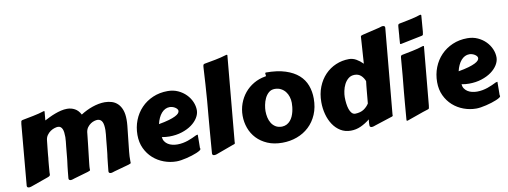

<svg xmlns="http://www.w3.org/2000/svg" viewBox="-65 -1158 4089 1546"><g transform="rotate(-10 1980.0 -384.5)"><path d="M769 17.6Q763.7 19 754.9 22.2Q746.1 25.4 737.8 25.4Q731 25.4 725.8 22Q720.7 18.6 720.7 10.3V7.3Q724.1 -28.3 726.6 -50.5Q729 -72.8 730.5 -86.4Q731.9 -100.1 732.9 -107.2Q733.9 -114.3 734.9 -120.4Q735.8 -126.5 736.6 -133.8Q737.3 -141.1 738.8 -154.5Q740.2 -168 742.4 -190.2Q744.6 -212.4 748 -248.5Q750 -268.1 752.2 -287.4Q754.4 -306.6 754.4 -322.8Q754.4 -343.3 752.2 -360.1Q750 -377 744.4 -388.9Q738.8 -400.9 729 -407.7Q719.2 -414.6 704.1 -414.6Q694.8 -414.6 679.9 -410.6Q665 -406.7 649.9 -396.7Q634.8 -386.7 622.6 -370.4Q610.4 -354 606.9 -329.1V-327.1Q601.1 -271.5 596.4 -230.7Q591.8 -189.9 588.4 -160.6Q585 -131.3 582.8 -111.8Q580.6 -92.3 579.1 -78.9Q577.6 -65.4 576.9 -56.6Q576.2 -47.9 576.2 -40Q576.2 -36.1 576.4 -33.4Q576.7 -30.8 576.7 -28.8Q576.7 -24.9 573 -22.2Q569.3 -19.5 556.6 -15.6L441.9 17.6Q436.5 19 427.7 22.2Q418.9 25.4 410.6 25.4Q403.8 25.4 398.7 22Q393.6 18.6 393.6 10.3V7.3Q397 -28.3 399.2 -50.5Q401.4 -72.8 403.1 -86.4Q404.8 -100.1 405.8 -107.2Q406.7 -114.3 407.5 -120.4Q408.2 -126.5 409.2 -133.8Q410.2 -141.1 411.4 -154.5Q412.6 -168 414.8 -190.2Q417 -212.4 420.4 -248.5Q422.4 -268.1 424.6 -287.4Q426.8 -306.6 426.8 -322.8Q426.8 -343.3 424.8 -360.1Q422.9 -377 417.7 -388.9Q412.6 -400.9 403.8 -407.7Q395 -414.6 381.3 -414.6Q371.6 -414.6 354.7 -409.7Q337.9 -404.8 321 -393.6Q304.2 -382.3 291.3 -364Q278.3 -345.7 276.4 -318.8Q272.5 -282.7 270 -259.5Q267.6 -236.3 266.1 -221.4Q264.6 -206.5 263.9 -197.5Q263.2 -188.5 262.7 -180.7Q262.2 -178.7 261.2 -169.7Q260.3 -160.6 259 -148.2Q257.8 -135.7 256.6 -121.3Q255.4 -106.9 254.4 -94.5Q253.4 -82 252.7 -73Q252 -64 252 -62V-53.2Q252 -48.3 251.5 -44.9Q251 -41.5 248.5 -38.6Q246.1 -35.6 241.5 -33.2Q236.8 -30.8 228.5 -27.8L100.6 17.6Q95.2 19.5 86.4 22.5Q77.6 25.4 69.3 25.4Q62.5 25.4 57.4 22Q52.2 18.6 52.2 10.3L96.2 -487.8Q97.7 -503.9 99.9 -510Q102.1 -516.1 110.8 -518.1Q155.3 -526.9 201.7 -535.9Q248 -544.9 292.5 -559.1Q296.4 -559.1 297.1 -557.9Q297.9 -556.6 297.9 -554.2L291.5 -482.9Q309.6 -492.2 332 -503.2Q354.5 -514.2 379.2 -523.4Q403.8 -532.7 429.4 -538.8Q455.1 -544.9 479.5 -544.9Q513.2 -544.9 541.7 -529.5Q570.3 -514.2 588.9 -478.5Q610.8 -492.7 635.5 -504.9Q660.2 -517.1 685.8 -525.9Q711.4 -534.7 737.3 -539.6Q763.2 -544.4 787.6 -544.4Q818.4 -544.4 845.7 -535.6Q873 -526.9 893.3 -506.8Q913.6 -486.8 925.3 -454.8Q937 -422.9 937 -377Q937 -365.2 936.5 -352.8Q936 -340.3 934.6 -327.1L912.1 -118.2Q909.7 -97.7 909.2 -80.3Q908.7 -63 908.7 -40Q908.7 -36.1 908.9 -33.4Q909.2 -30.8 909.2 -28.8Q909.2 -24.4 905.5 -22Q901.9 -19.5 889.2 -15.6Z M1301.8 -544.9Q1348.1 -544.9 1386 -527.6Q1423.8 -510.3 1450.9 -482.7Q1478 -455.1 1492.7 -420.9Q1507.3 -386.7 1507.3 -352.5Q1507.3 -322.3 1488.8 -291.7Q1470.2 -261.2 1436.8 -236.8Q1403.3 -212.4 1356.4 -197.3Q1309.6 -182.1 1253.4 -182.1Q1224.1 -182.1 1191.9 -188Q1193.8 -167 1204.1 -151.9Q1214.4 -136.7 1230 -127Q1245.6 -117.2 1265.4 -112.5Q1285.2 -107.9 1306.2 -107.9Q1329.6 -107.9 1351.3 -112.1Q1373 -116.2 1393.1 -123Q1413.1 -129.9 1431.6 -138.2Q1450.2 -146.5 1466.8 -154.8Q1471.2 -155.8 1474.4 -156.5Q1477.5 -157.2 1480.5 -157.2Q1480.5 -157.2 1480.2 -149.4Q1480 -141.6 1480 -127.4Q1480 -113.3 1479.7 -93.3Q1479.5 -73.2 1479 -48.8Q1480.5 -46.4 1481 -43.9Q1481.4 -41.5 1481.4 -40Q1481.4 -34.2 1470.7 -27.3Q1460 -20.5 1442.6 -13.2Q1425.3 -5.9 1403.1 1Q1380.9 7.8 1357.9 13.4Q1335 19 1313.5 22.2Q1292 25.4 1275.9 25.4Q1223.1 25.4 1173.6 7.1Q1124 -11.2 1085.7 -45.4Q1047.4 -79.6 1024.4 -128.4Q1001.5 -177.2 1001.5 -238.3Q1001.5 -302.2 1023.4 -358.2Q1045.4 -414.1 1085.2 -455.6Q1125 -497.1 1180.2 -521Q1235.4 -544.9 1301.8 -544.9ZM1295.9 -415Q1275.9 -415 1259 -406.5Q1242.2 -397.9 1228.3 -382.1Q1214.4 -366.2 1204.1 -344Q1193.8 -321.8 1187.5 -294.9Q1237.8 -303.7 1271 -313.5Q1304.2 -323.2 1324.2 -333.3Q1344.2 -343.3 1352.5 -353.3Q1360.8 -363.3 1360.8 -372.6Q1360.8 -381.3 1354.2 -389.2Q1347.7 -397 1337.9 -402.8Q1328.1 -408.7 1316.7 -411.9Q1305.2 -415 1295.9 -415Z M1602.1 -413.1Q1607.9 -480 1611.6 -545.4Q1615.2 -610.8 1619.6 -679.7Q1620.6 -695.8 1622.8 -701.9Q1625 -708 1633.8 -710Q1679.2 -718.3 1724.9 -726.8Q1770.5 -735.4 1816.4 -749.5Q1817.9 -750 1820.8 -750Q1826.2 -750 1826.2 -745.1L1762.7 -47.9V-39.6Q1762.7 -35.2 1759.3 -32.5Q1755.9 -29.8 1743.2 -26.4L1615.2 20.5Q1609.9 22.9 1601.1 25.6Q1592.3 28.3 1584 28.3Q1577.1 28.3 1572 24.9Q1566.9 21.5 1566.9 13.2V10.3Q1570.8 -39.1 1574.5 -86.2Q1578.1 -133.3 1582.3 -183.6Q1586.4 -233.9 1591.3 -290Q1596.2 -346.2 1602.1 -413.1Z M2140.6 25.4Q2071.8 25.4 2019.8 2.9Q1967.8 -19.5 1932.6 -56.9Q1897.5 -94.2 1879.9 -142.8Q1862.3 -191.4 1862.3 -243.7Q1862.3 -295.9 1879.4 -343Q1896.5 -390.1 1927.2 -427.5Q1958 -464.8 2001 -490Q2043.9 -515.1 2095.7 -523.9Q2103.5 -524.4 2103.5 -527.3Q2103.5 -532.7 2102.3 -537.4Q2101.1 -542 2101.1 -545.4Q2101.1 -550.8 2103 -552.7Q2105 -554.7 2107.4 -554.7Q2200.7 -554.7 2266.1 -533.4Q2331.5 -512.2 2372.6 -475.6Q2413.6 -439 2432.1 -389.2Q2450.7 -339.4 2450.7 -282.2Q2450.7 -209.5 2426.3 -152.3Q2401.9 -95.2 2359.6 -55.7Q2317.4 -16.1 2261 4.6Q2204.6 25.4 2140.6 25.4ZM2050.3 -249Q2050.3 -222.7 2055.9 -196.8Q2061.5 -170.9 2074.5 -149.9Q2087.4 -128.9 2108.4 -116Q2129.4 -103 2160.6 -103Q2183.1 -104 2200 -113Q2216.8 -122.1 2229 -136.5Q2241.2 -150.9 2249.3 -168.9Q2257.3 -187 2262 -206.3Q2266.6 -225.6 2268.6 -244.1Q2270.5 -262.7 2270.5 -277.8Q2270.5 -303.2 2262.9 -327.6Q2255.4 -352.1 2240.7 -370.6Q2226.1 -389.2 2204.3 -400.6Q2182.6 -412.1 2154.3 -412.1Q2125 -412.1 2105 -394.8Q2085 -377.4 2073 -352.1Q2061 -326.7 2055.7 -298.6Q2050.3 -270.5 2050.3 -249Z M2882.8 -277.8Q2884.3 -293.5 2886 -310.5Q2887.7 -327.6 2890.1 -346.2Q2878.9 -375.5 2858.4 -393.8Q2837.9 -412.1 2807.1 -412.1Q2776.9 -412.1 2755.9 -394.8Q2734.9 -377.4 2722.2 -352.1Q2709.5 -326.7 2703.9 -298.6Q2698.2 -270.5 2698.2 -249Q2698.2 -222.7 2701.4 -196.8Q2704.6 -170.9 2711.7 -149.9Q2718.8 -128.9 2730.5 -116Q2742.2 -103 2759.8 -103Q2802.7 -104.5 2829.6 -122.6Q2856.4 -140.6 2872.6 -166.5ZM3053.2 -49.3Q3053.2 -48.3 3053 -47.1Q3052.7 -45.9 3052.7 -44.9Q3052.7 -42.5 3053 -41Q3053.2 -39.6 3053.2 -38.1Q3053.2 -33.7 3050 -31Q3046.9 -28.3 3033.7 -24.9L2902.8 17.6Q2897.5 19.5 2888.7 22.5Q2879.9 25.4 2871.6 25.4Q2864.7 25.4 2859.6 22Q2854.5 18.6 2854.5 9.3Q2854.5 0.5 2854.7 -4.9Q2855 -10.3 2855.2 -14.9Q2855.5 -19.5 2856.2 -24.9Q2856.9 -30.3 2857.9 -39.1Q2821.3 -9.8 2782.5 7.8Q2743.7 25.4 2700.7 25.4Q2653.8 25.4 2617.4 3.2Q2581.1 -19 2556.2 -56.4Q2531.2 -93.8 2518.3 -141.8Q2505.4 -189.9 2505.4 -242.2Q2505.4 -310.1 2527.6 -366Q2549.8 -421.9 2587.9 -461.7Q2626 -501.5 2676.8 -523.2Q2727.5 -544.9 2784.7 -544.9Q2815.4 -544.9 2843.5 -528.8Q2871.6 -512.7 2896.5 -487.3Q2897.9 -511.2 2899.9 -539.3Q2901.9 -567.4 2903.8 -596.4Q2905.8 -625.5 2907.7 -653.8Q2909.7 -682.1 2911.1 -705.6Q2911.1 -710 2914.3 -712.6Q2917.5 -715.3 2930.7 -718.8L3067.9 -751.5Q3073.2 -752.4 3082 -755.9Q3090.8 -759.3 3099.1 -759.3Q3105.5 -759.3 3111.1 -756.3Q3116.7 -753.4 3116.7 -745.1Q3116.7 -744.1 3116.5 -741Q3116.2 -737.8 3116.2 -736.8Z M3174.8 -207Q3181.2 -273.9 3187.5 -339.4Q3193.8 -404.8 3198.7 -473.6Q3199.7 -489.7 3201.9 -495.8Q3204.1 -502 3212.9 -503.9Q3254.4 -512.2 3299.8 -521.2Q3345.2 -530.3 3387.7 -544.4Q3389.2 -544.9 3392.1 -544.9Q3397.5 -544.9 3397.5 -541L3353.5 -65.4Q3352.1 -49.3 3350.1 -43.2Q3348.1 -37.1 3339.4 -35.2Q3297.9 -22.5 3255.4 -6.8Q3212.9 8.8 3165.5 24.9Q3164.1 25.4 3161.1 25.4Q3155.8 25.4 3155.8 20.5Q3155.8 20 3156.7 7.3Q3157.7 -5.4 3159.4 -25.4Q3161.1 -45.4 3163.1 -70.3Q3165 -95.2 3167.2 -120.1Q3169.4 -145 3171.4 -168Q3173.3 -190.9 3174.8 -207ZM3211.4 -596.7Q3212.9 -617.7 3213.6 -628.9Q3214.4 -640.1 3214.8 -645.8Q3215.3 -651.4 3215.3 -652.8Q3215.3 -654.3 3215.6 -655Q3215.8 -655.8 3216.1 -658Q3216.3 -660.2 3216.8 -667.2Q3217.3 -674.3 3218.3 -688Q3219.2 -701.7 3221.2 -725.6Q3222.2 -741.7 3224.4 -747.8Q3226.6 -753.9 3235.4 -755.9Q3276.9 -764.2 3322.3 -773.2Q3367.7 -782.2 3410.2 -796.4Q3411.6 -796.9 3414.6 -796.9Q3416 -793.9 3418.5 -793L3419.9 -792L3409.2 -658.2Q3407.7 -642.1 3405.5 -635.7Q3403.3 -629.4 3395 -627.9Q3353.5 -620.1 3311 -610.8Q3268.6 -601.6 3221.2 -592.3Q3219.7 -591.8 3216.8 -591.8Q3211.4 -591.8 3211.4 -596.7Z M3752 -544.9Q3798.3 -544.9 3836.2 -527.6Q3874 -510.3 3901.1 -482.7Q3928.2 -455.1 3942.9 -420.9Q3957.5 -386.7 3957.5 -352.5Q3957.5 -322.3 3939 -291.7Q3920.4 -261.2 3887 -236.8Q3853.5 -212.4 3806.6 -197.3Q3759.8 -182.1 3703.6 -182.1Q3674.3 -182.1 3642.1 -188Q3644 -167 3654.3 -151.9Q3664.6 -136.7 3680.2 -127Q3695.8 -117.2 3715.6 -112.5Q3735.4 -107.9 3756.3 -107.9Q3779.8 -107.9 3801.5 -112.1Q3823.2 -116.2 3843.3 -123Q3863.3 -129.9 3881.8 -138.2Q3900.4 -146.5 3917 -154.8Q3921.4 -155.8 3924.6 -156.5Q3927.7 -157.2 3930.7 -157.2Q3930.7 -157.2 3930.4 -149.4Q3930.2 -141.6 3930.2 -127.4Q3930.2 -113.3 3929.9 -93.3Q3929.7 -73.2 3929.2 -48.8Q3930.7 -46.4 3931.2 -43.9Q3931.6 -41.5 3931.6 -40Q3931.6 -34.2 3920.9 -27.3Q3910.2 -20.5 3892.8 -13.2Q3875.5 -5.9 3853.3 1Q3831.1 7.8 3808.1 13.4Q3785.2 19 3763.7 22.2Q3742.2 25.4 3726.1 25.4Q3673.3 25.4 3623.8 7.1Q3574.2 -11.2 3535.9 -45.4Q3497.6 -79.6 3474.6 -128.4Q3451.7 -177.2 3451.7 -238.3Q3451.7 -302.2 3473.6 -358.2Q3495.6 -414.1 3535.4 -455.6Q3575.2 -497.1 3630.4 -521Q3685.5 -544.9 3752 -544.9ZM3746.1 -415Q3726.1 -415 3709.2 -406.5Q3692.4 -397.9 3678.5 -382.1Q3664.6 -366.2 3654.3 -344Q3644 -321.8 3637.7 -294.9Q3688 -303.7 3721.2 -313.5Q3754.4 -323.2 3774.4 -333.3Q3794.4 -343.3 3802.7 -353.3Q3811 -363.3 3811 -372.6Q3811 -381.3 3804.4 -389.2Q3797.9 -397 3788.1 -402.8Q3778.3 -408.7 3766.8 -411.9Q3755.4 -415 3746.1 -415Z"/></g></svg>

Font: Carter One
Style: Regular
Weight: 400
Designer: vernon adams
Foundry: vernon adams
Version: Version 1.000